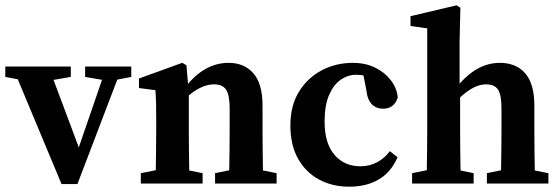

<svg xmlns="http://www.w3.org/2000/svg" viewBox="-24 -692 2111 724"><path d="M208 2 23 -441H159L283 -110H264L378 -441H437L268 2ZM-4 -402V-441H243V-402L151 -386H80ZM297 -402V-441H471V-402L399 -388H379Z M839 0Q840 -21 840.5 -55Q841 -89 841.5 -126.5Q842 -164 842 -193V-283Q842 -334 828.5 -354Q815 -374 783 -374Q726 -374 662 -308L655 -360H672Q710 -409 751 -432Q792 -455 838 -455Q897 -455 931.5 -415.5Q966 -376 966 -293V-193Q966 -164 966.5 -126.5Q967 -89 967.5 -55Q968 -21 969 0ZM507 0V-39L597 -57H651L740 -39V0ZM562 0Q563 -21 563.5 -55.5Q564 -90 564.5 -127.5Q565 -165 565 -193V-243Q565 -281 564.5 -302.5Q564 -324 562 -352L500 -360V-396L663 -455L679 -446L688 -342V-193Q688 -165 688.5 -127.5Q689 -90 689.5 -55.5Q690 -21 691 0ZM787 0V-39L875 -57H929L1019 -39V0Z M1293 12Q1230 12 1180 -14.5Q1130 -41 1100.5 -92.5Q1071 -144 1071 -219Q1071 -294 1103.5 -346.5Q1136 -399 1189.5 -427Q1243 -455 1307 -455Q1353 -455 1389.5 -437.5Q1426 -420 1449 -390.5Q1472 -361 1476 -325Q1463 -282 1420 -282Q1395 -282 1378 -299Q1361 -316 1357 -355L1343 -425L1403 -389Q1360 -410 1318 -410Q1288 -410 1261 -391.5Q1234 -373 1217 -334Q1200 -295 1200 -233Q1200 -152 1237 -108.5Q1274 -65 1335 -65Q1370 -65 1398.5 -80.5Q1427 -96 1446 -122L1475 -99Q1451 -43 1404.5 -15.5Q1358 12 1293 12Z M1530 0V-39L1620 -57H1674L1762 -39V0ZM1584 0Q1585 -21 1585.5 -55.5Q1586 -90 1586.5 -127.5Q1587 -165 1587 -193V-585L1524 -594V-631L1698 -672L1712 -663L1709 -534V-347L1711 -335V-193Q1711 -165 1711.5 -127.5Q1712 -90 1712.5 -55.5Q1713 -21 1714 0ZM1812 0V-39L1900 -57H1953L2044 -39V0ZM1864 0Q1865 -21 1865.5 -55Q1866 -89 1866.5 -126.5Q1867 -164 1867 -193V-283Q1867 -334 1854 -354Q1841 -374 1809 -374Q1781 -374 1751.5 -356Q1722 -338 1689 -303L1677 -355H1691Q1732 -407 1773.5 -431Q1815 -455 1861 -455Q1922 -455 1956.5 -415.5Q1991 -376 1991 -293V-193Q1991 -164 1991.5 -126.5Q1992 -89 1992.5 -55Q1993 -21 1994 0Z"/></svg>

Font: Lisu Bosa Black
Style: Regular
Weight: 900
Designer: David Morse, Annie Olsen, Victor Gaultney, Frank Grießhammer (Latin)
Foundry: SIL International
Version: Version 2.000